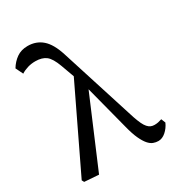

<svg xmlns="http://www.w3.org/2000/svg" viewBox="-179 -852 901 977"><g transform="rotate(-30 271.5 -363.0)"><path d="M356 -135 289 -393 118 10 34 4 27 -9 257 -488 229 -565Q210 -617 187 -634.5Q164 -652 125 -652Q101 -652 79.5 -645.5Q58 -639 41 -628L20 -671Q38 -701 65 -720Q92 -739 130 -739Q180 -739 215 -708.5Q250 -678 272 -609L416 -156Q425 -130 433 -113Q441 -96 450 -86Q459 -76 468.5 -72Q478 -68 490 -68Q501 -68 511 -70Q521 -72 533 -76L543 -51Q531 -24 510 -5.5Q489 13 466 13Q451 13 436.5 7.5Q422 2 408.5 -13.5Q395 -29 381.5 -58Q368 -87 356 -135Z"/></g></svg>

Font: Source Serif Pro
Style: Regular
Weight: 400
Designer: Frank Grießhammer
Foundry: Adobe Systems Incorporated
Version: Version 2.000;PS 1.000;hotconv 16.6.51;makeotf.lib2.5.65220